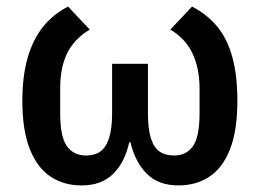

<svg xmlns="http://www.w3.org/2000/svg" viewBox="-20 -552 791 584"><path d="M430 -358V-208Q430 -160 439 -131.5Q448 -103 465.5 -91Q483 -79 509 -79Q547 -79 567 -107.5Q587 -136 587 -208V-282Q587 -344 565.5 -389.5Q544 -435 498 -462L564 -532Q609 -509 640 -472Q671 -435 686.5 -379Q702 -323 702 -245Q702 -156 680 -99Q658 -42 617.5 -15Q577 12 523 12Q462 12 426.5 -23.5Q391 -59 377 -119H373Q360 -59 324.5 -23.5Q289 12 228 12Q174 12 133.5 -15Q93 -42 70.5 -99Q48 -156 48 -245Q48 -320 64 -376Q80 -432 111 -470.5Q142 -509 187 -532L253 -462Q206 -434 184.5 -390.5Q163 -347 163 -282V-208Q163 -136 183.5 -107.5Q204 -79 242 -79Q268 -79 285 -91Q302 -103 311.5 -131.5Q321 -160 321 -208V-358Z"/></svg>

Font: IBM Plex Sans Medium
Style: Regular
Weight: 500
Designer: Mike Abbink, Paul van der Laan, Pieter van Rosmalen
Foundry: Bold Monday
Version: Version 3.201